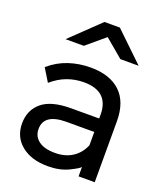

<svg xmlns="http://www.w3.org/2000/svg" viewBox="-140 -832 791 938"><g transform="rotate(20 256.0 -363.5)"><path d="M463 -307V10H379V-39Q374 -30 328 -7.5Q282 15 220 15Q134 15 82.5 -27Q31 -69 31 -139Q31 -208 79.5 -249Q128 -290 231 -290H377V-310Q377 -370 344.5 -400.5Q312 -431 247 -431Q203 -431 161.5 -416Q120 -401 82 -368L41 -435Q86 -474 140 -492Q194 -510 254 -510Q354 -510 408.5 -458.5Q463 -407 463 -307ZM377 -151V-220H233Q116 -220 116 -141Q116 -103 145.5 -80.5Q175 -58 231 -58Q284 -58 321.5 -82.5Q359 -107 377 -151ZM375 -598 280 -678 185 -598H90L240 -742H320L470 -598Z"/></g></svg>

Font: AtCorfu Sans
Style: AtCorfu Sans Regular
Weight: 400
Designer: Kostas Teopoulos
Foundry: Kostas Teopoulos
Version: Version 1.00 July 8, 2025, initial release